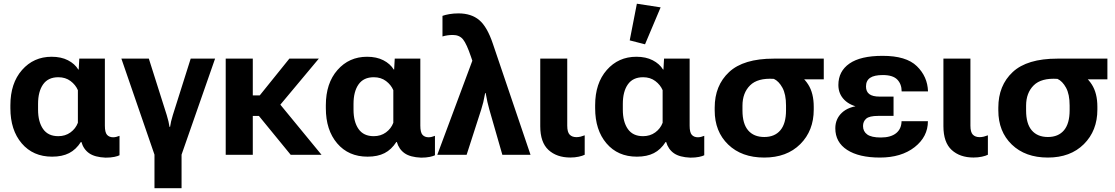

<svg xmlns="http://www.w3.org/2000/svg" viewBox="-20 -829 5969 1028"><path d="M259 9.8Q313.2 9.8 350.1 -9.2Q387 -28.1 413.1 -68.8H415.8Q427 -29.8 457.4 -8.5Q487.8 12.7 545.4 15.1Q572.5 15.1 592.2 11Q611.8 6.8 619.9 2.2V-101.8Q612.1 -98.4 602.9 -96.2Q593.8 -94 585.9 -94Q565.2 -94 553.3 -106.9Q541.5 -119.9 541.5 -156V-515.1H404.5L401.4 -456.8H399.2Q380.4 -487.5 343.9 -506.3Q307.4 -525.1 256.3 -525.1Q160.2 -525.1 97.9 -454.2Q35.6 -383.3 35.6 -265.6V-249.8Q35.6 -132.6 96.3 -61.4Q157 9.8 259 9.8ZM292 -99.9Q237.5 -99.9 210.7 -138.3Q183.8 -176.8 183.8 -241.9V-272.5Q183.8 -338.9 210.8 -377.2Q237.8 -415.5 292.2 -415.5Q330.8 -415.5 357.8 -395.1Q384.8 -374.8 397 -346.2V-171.6Q385 -140.1 357.3 -120Q329.6 -99.9 292 -99.9Z M807.1 178.7H952.1V-1L1131.6 -515.1H1001L905.3 -212.6Q899.4 -193.8 896 -178.8Q892.6 -163.8 890.6 -149.9H887.5Q885.5 -163.8 882 -179Q878.4 -194.1 872.8 -212.6L776.9 -515.1H629.9L807.1 -1Z M1188.5 0H1333.5V-208.3H1366.2L1536.6 0H1701.7L1481 -268.6L1687 -515.1H1529.3L1370.6 -318.1H1333.5V-515.1H1188.5Z M1948 9.8Q2002.2 9.8 2039.1 -9.2Q2075.9 -28.1 2102.1 -68.8H2104.7Q2116 -29.8 2146.4 -8.5Q2176.8 12.7 2234.4 15.1Q2261.5 15.1 2281.1 11Q2300.8 6.8 2308.8 2.2V-101.8Q2301 -98.4 2291.9 -96.2Q2282.7 -94 2274.9 -94Q2254.2 -94 2242.3 -106.9Q2230.5 -119.9 2230.5 -156V-515.1H2093.5L2090.3 -456.8H2088.1Q2069.3 -487.5 2032.8 -506.3Q1996.3 -525.1 1945.3 -525.1Q1849.1 -525.1 1786.9 -454.2Q1724.6 -383.3 1724.6 -265.6V-249.8Q1724.6 -132.6 1785.3 -61.4Q1845.9 9.8 1948 9.8ZM1981 -99.9Q1926.5 -99.9 1899.7 -138.3Q1872.8 -176.8 1872.8 -241.9V-272.5Q1872.8 -338.9 1899.8 -377.2Q1926.8 -415.5 1981.2 -415.5Q2019.8 -415.5 2046.8 -395.1Q2073.7 -374.8 2085.9 -346.2V-171.6Q2074 -140.1 2046.3 -120Q2018.6 -99.9 1981 -99.9Z M2321.3 0H2478.3L2556.6 -242.9Q2564 -267.3 2567.6 -281.9Q2571.3 -296.4 2577.6 -330.8H2580.3Q2586.9 -295.7 2589.7 -283Q2592.5 -270.3 2599.9 -242.9L2669.7 0H2820.6L2619.1 -594.2Q2588.6 -685.5 2546 -721.4Q2503.4 -757.3 2434.6 -757.3Q2408.4 -757.3 2385.7 -753.3Q2363 -749.3 2349.1 -744.1V-633.8Q2361.6 -637.7 2376.1 -639.8Q2390.6 -641.8 2404.3 -641.8Q2440.2 -641.8 2459.4 -617.8Q2478.5 -593.8 2501.5 -525.9L2509 -503.9Z M3033.7 14.4Q3057.9 14.4 3078.6 9.9Q3099.4 5.4 3110.6 -0.5V-104.5Q3100.1 -100.3 3088.9 -97.5Q3077.6 -94.7 3066.4 -94.7Q3043.2 -94.7 3030.2 -108Q3017.1 -121.3 3017.1 -156.2V-515.1H2872.6V-153.3Q2872.6 -66.7 2916.7 -26.1Q2960.9 14.4 3033.7 14.4Z M3389.9 9.8Q3444.1 9.8 3481 -9.2Q3517.8 -28.1 3543.9 -68.8H3546.6Q3557.9 -29.8 3588.3 -8.5Q3618.7 12.7 3676.3 15.1Q3703.4 15.1 3723 11Q3742.7 6.8 3750.7 2.2V-101.8Q3742.9 -98.4 3733.8 -96.2Q3724.6 -94 3716.8 -94Q3696 -94 3684.2 -106.9Q3672.4 -119.9 3672.4 -156V-515.1H3535.4L3532.2 -456.8H3530Q3511.2 -487.5 3474.7 -506.3Q3438.2 -525.1 3387.2 -525.1Q3291 -525.1 3228.8 -454.2Q3166.5 -383.3 3166.5 -265.6V-249.8Q3166.5 -132.6 3227.2 -61.4Q3287.8 9.8 3389.9 9.8ZM3422.9 -99.9Q3368.4 -99.9 3341.6 -138.3Q3314.7 -176.8 3314.7 -241.9V-272.5Q3314.7 -338.9 3341.7 -377.2Q3368.7 -415.5 3423.1 -415.5Q3461.7 -415.5 3488.6 -395.1Q3515.6 -374.8 3527.8 -346.2V-171.6Q3515.9 -140.1 3488.2 -120Q3460.4 -99.9 3422.9 -99.9ZM3433.6 -591.8 3517.1 -789.6 3389.9 -809.1 3351.6 -612.8Z M4071.8 14.6Q4192.6 14.6 4264.8 -57.3Q4336.9 -129.2 4336.9 -242.2V-257.3Q4336.9 -330.3 4306.9 -377.1Q4276.9 -423.8 4225.1 -446.8V-404.3H4390.6V-515.1H4123Q3960.7 -515.1 3883.7 -443.2Q3806.6 -371.3 3806.6 -252.9V-237.8Q3806.6 -124.8 3878.8 -55.1Q3950.9 14.6 4071.8 14.6ZM4072 -95.5Q4016.1 -95.5 3985.7 -131Q3955.3 -166.5 3955.3 -237.3V-263.2Q3955.3 -331.5 3996 -371.9Q4036.6 -412.4 4123.3 -406.7Q4149.9 -394.5 4169.2 -359.4Q4188.5 -324.2 4188.5 -264.2V-238.3Q4188.5 -167.5 4158.2 -131.5Q4127.9 -95.5 4072 -95.5Z M4691.2 14.6Q4805.7 14.6 4877 -41.1Q4948.2 -96.9 4948.2 -180.2H4807.1Q4806.2 -138.2 4777.5 -115.5Q4748.8 -92.8 4696 -92.8Q4645.8 -92.8 4623.3 -109Q4600.8 -125.2 4600.8 -154.3Q4600.8 -178.7 4617.7 -193.6Q4634.5 -208.5 4682.1 -208.5H4764.2V-311.8H4689.5Q4652.1 -311.8 4634.4 -325.2Q4616.7 -338.6 4616.7 -366Q4616.7 -397 4638.5 -412.1Q4660.4 -427.2 4707 -427.2Q4760.5 -427.2 4784.1 -403Q4807.6 -378.7 4807.6 -339.8H4948.7Q4946.3 -418.9 4889 -474.7Q4831.8 -530.5 4704.6 -530Q4587.6 -530 4528.2 -488.8Q4468.8 -447.5 4468.8 -374Q4468.8 -326.2 4501.2 -293.9Q4533.7 -261.7 4590.8 -253.4V-264.2Q4523.4 -258.8 4487.9 -225.6Q4452.4 -192.4 4452.4 -142.1Q4452.4 -67.4 4515.7 -26.4Q4579.1 14.6 4691.2 14.6Z M5192.4 14.4Q5216.6 14.4 5237.3 9.9Q5258.1 5.4 5269.3 -0.5V-104.5Q5258.8 -100.3 5247.6 -97.5Q5236.3 -94.7 5225.1 -94.7Q5201.9 -94.7 5188.8 -108Q5175.8 -121.3 5175.8 -156.2V-515.1H5031.2V-153.3Q5031.2 -66.7 5075.4 -26.1Q5119.6 14.4 5192.4 14.4Z M5590.3 14.6Q5711.2 14.6 5783.3 -57.3Q5855.5 -129.2 5855.5 -242.2V-257.3Q5855.5 -330.3 5825.4 -377.1Q5795.4 -423.8 5743.7 -446.8V-404.3H5909.2V-515.1H5641.6Q5479.2 -515.1 5402.2 -443.2Q5325.2 -371.3 5325.2 -252.9V-237.8Q5325.2 -124.8 5397.3 -55.1Q5469.5 14.6 5590.3 14.6ZM5590.6 -95.5Q5534.7 -95.5 5504.3 -131Q5473.9 -166.5 5473.9 -237.3V-263.2Q5473.9 -331.5 5514.5 -371.9Q5555.2 -412.4 5641.8 -406.7Q5668.5 -394.5 5687.7 -359.4Q5707 -324.2 5707 -264.2V-238.3Q5707 -167.5 5676.8 -131.5Q5646.5 -95.5 5590.6 -95.5Z"/></svg>

Font: Roboto Flex
Style: Regular
Weight: 400
Designer: Berlow after Robertson
Foundry: Google
Version: Version 3.200;gftools[0.9.32]